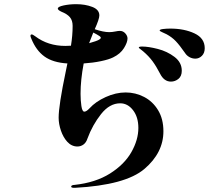

<svg xmlns="http://www.w3.org/2000/svg" viewBox="-20 -840 1040 920"><path d="M763 -211Q763 -108 672 -30.5Q581 47 339 60H335Q321 60 321 54Q321 50 326 48Q331 46 337 46Q438 35 507 -8.5Q576 -52 609.5 -111Q643 -170 643 -227Q643 -279 617.5 -312Q592 -345 556 -345Q505 -345 464 -293Q423 -241 399 -176Q393 -157 380 -147.5Q367 -138 351 -138Q323 -138 302 -161Q283 -182 272 -214Q261 -246 261 -276Q261 -335 295 -497L303 -536Q234 -540 193.5 -569Q153 -598 130 -655Q126 -664 126 -668Q126 -675 132 -675Q137 -675 149 -666Q210 -620 293 -620Q309 -620 320 -621Q328 -670 328 -716Q328 -742 315 -757.5Q302 -773 274 -784Q257 -792 257 -799Q257 -808 285 -814Q313 -820 345 -820Q388 -820 422 -807Q456 -794 456 -766Q456 -749 434 -700Q476 -686 503 -686Q517 -686 531.5 -689Q546 -692 554 -692Q570 -692 580.5 -680Q591 -668 591 -656Q591 -637 574 -609.5Q557 -582 522 -565Q502 -555 464 -547Q426 -539 381 -536Q366 -457 366 -391Q366 -359 370 -332Q374 -305 384 -305Q394 -305 409 -321Q438 -353 486.5 -375Q535 -397 582 -397Q629 -397 670.5 -375.5Q712 -354 737.5 -312Q763 -270 763 -211ZM961 -609Q961 -586 947.5 -572.5Q934 -559 916 -559Q901 -559 887.5 -566.5Q874 -574 866 -587Q841 -623 822.5 -642.5Q804 -662 778 -676Q768 -681 756.5 -686Q745 -691 745 -694Q745 -699 761.5 -701Q778 -703 796 -703Q863 -703 912 -680Q961 -657 961 -609ZM407 -633Q443 -643 455 -650Q463 -655 463 -659Q463 -663 457 -667Q445 -675 427 -684ZM851 -501Q851 -475 835 -462Q819 -449 799 -449Q766 -449 747 -487Q729 -522 711 -546.5Q693 -571 666 -594Q658 -601 651.5 -605.5Q645 -610 645 -612Q645 -617 661 -617Q691 -617 736 -605.5Q781 -594 816 -567.5Q851 -541 851 -501Z"/></svg>

Font: Shippori Mincho ExtraBold
Style: Regular
Weight: 800
Designer: FONTDASU
Foundry: FONTDASU / Google Inc. / but / Adobe
Version: Version 3.110; ttfautohint (v1.8.3)